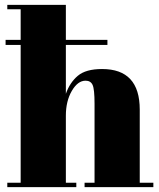

<svg xmlns="http://www.w3.org/2000/svg" viewBox="-20 -770 656 790"><path d="M10 -750H251V-606H422V-585H251V-384Q267 -430 300 -458Q333 -486 400 -486Q555 -486 555 -319V-18H611V0H328V-18H369V-343Q369 -403 361 -420.5Q353 -438 332 -438Q300 -438 275.5 -396Q251 -354 251 -294V-18H294V0H10V-18H65V-585H3V-606H65V-732H10Z"/></svg>

Font: SVN-Abril Fatface
Style: Regular
Weight: 400
Designer: Veronika Burian, Jos? Scaglione
Foundry: TypeTogether
Version: Version 1.001